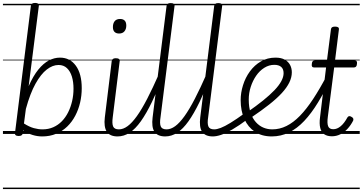

<svg xmlns="http://www.w3.org/2000/svg" viewBox="-20 -911 2467 1306"><path d="M107 14Q93 14 86.5 8.5Q80 3 82 -7L190 -871Q192 -882 198.5 -886.5Q205 -891 219 -891Q233 -891 239.5 -886Q246 -881 244 -870L175 -325Q206 -395 240.5 -437.5Q275 -480 312 -499.5Q349 -519 388 -519Q456 -519 496 -464Q536 -409 536 -311Q536 -261 525 -213.5Q514 -166 492 -124Q470 -82 437.5 -50.5Q405 -19 362 -1Q319 17 267 17Q234 17 201.5 7Q169 -3 137 -24L135 -4Q133 5 126.5 9.5Q120 14 107 14ZM143 -71Q179 -48 210 -39.5Q241 -31 269 -31Q309 -31 342 -45.5Q375 -60 400.5 -86Q426 -112 443.5 -147Q461 -182 470.5 -223Q480 -264 480 -308Q480 -354 469 -390Q458 -426 435.5 -447.5Q413 -469 378 -469Q338 -469 298 -438Q258 -407 221.5 -341.5Q185 -276 156 -170ZM0 365H598V375H0ZM0 -20H598V0H0ZM0 -505H598V-500H0ZM0 -885H598V-875H0Z M780 17Q754 17 735.5 9Q717 1 706.5 -15Q696 -31 692.5 -55.5Q689 -80 693 -112L740 -496Q742 -506 748.5 -510.5Q755 -515 768 -515Q783 -515 789.5 -509.5Q796 -504 794 -494L747 -114Q741 -71 749.5 -51Q758 -31 789 -31Q799 -31 803.5 -23.5Q808 -16 807 -7Q806 2 799 9.5Q792 17 780 17ZM790 -683Q770 -683 759 -694Q748 -705 748 -727Q748 -752 760 -767Q772 -782 797 -782Q817 -782 828 -771Q839 -760 839 -737Q839 -713 826.5 -698Q814 -683 790 -683ZM578 365H903V375H578ZM578 -20H903V0H578ZM578 -505H903V-500H578ZM578 -885H903V-875H578Z M779 17Q769 17 763.5 9.5Q758 2 759 -7Q760 -16 767.5 -23.5Q775 -31 789 -31Q818 -31 848 -53Q878 -75 911 -121Q944 -167 981.5 -239.5Q1019 -312 1063 -412Q1067 -423 1076 -423Q1085 -423 1091.5 -417Q1098 -411 1093 -400Q1051 -295 1013 -216.5Q975 -138 938 -86Q901 -34 862 -8.5Q823 17 779 17ZM903 365V375ZM903 -20V0ZM903 -505V-500ZM903 -885V-875Z M1104 17Q1078 17 1059.5 9Q1041 1 1030.5 -15Q1020 -31 1017 -55.5Q1014 -80 1018 -112L1113 -871Q1115 -881 1121 -885.5Q1127 -890 1141 -890Q1156 -890 1162.5 -885Q1169 -880 1167 -869L1072 -114Q1065 -71 1073.5 -51Q1082 -31 1113 -31Q1123 -31 1127.5 -23.5Q1132 -16 1131 -7Q1130 2 1123.5 9.5Q1117 17 1104 17ZM903 365H1227V375H903ZM903 -20H1227V0H903ZM903 -505H1227V-500H903ZM903 -885H1227V-875H903Z M1103 17Q1093 17 1087.5 9.5Q1082 2 1083 -7Q1084 -16 1091.5 -23.5Q1099 -31 1113 -31Q1142 -31 1172 -53Q1202 -75 1235 -121Q1268 -167 1305.5 -239.5Q1343 -312 1387 -412Q1391 -423 1400 -423Q1409 -423 1415.5 -417Q1422 -411 1417 -400Q1375 -295 1337 -216.5Q1299 -138 1262 -86Q1225 -34 1186 -8.5Q1147 17 1103 17ZM1227 365V375ZM1227 -20V0ZM1227 -505V-500ZM1227 -885V-875Z M1428 17Q1402 17 1383.5 9Q1365 1 1354.5 -15Q1344 -31 1341 -55.5Q1338 -80 1342 -112L1437 -871Q1439 -881 1445 -885.5Q1451 -890 1465 -890Q1480 -890 1486.5 -885Q1493 -880 1491 -869L1396 -114Q1389 -71 1397.5 -51Q1406 -31 1437 -31Q1447 -31 1451.5 -23.5Q1456 -16 1455 -7Q1454 2 1447.5 9.5Q1441 17 1428 17ZM1227 365H1551V375H1227ZM1227 -20H1551V0H1227ZM1227 -505H1551V-500H1227ZM1227 -885H1551V-875H1227Z M1427 17Q1417 17 1411.5 9.5Q1406 2 1407 -7Q1408 -16 1415.5 -23.5Q1423 -31 1437 -31Q1455 -31 1481.5 -41Q1508 -51 1548 -75.5Q1588 -100 1646 -142Q1654 -147 1661.5 -144.5Q1669 -142 1673 -134.5Q1677 -127 1676 -118Q1675 -109 1667 -102Q1605 -56 1560 -30Q1515 -4 1483.5 6.5Q1452 17 1427 17ZM1551 365V375ZM1551 -20V0ZM1551 -505V-500ZM1551 -885V-875Z M1661 -147Q1723 -190 1769.5 -227.5Q1816 -265 1847 -297.5Q1878 -330 1893.5 -359Q1909 -388 1909 -413Q1909 -442 1892.5 -456Q1876 -470 1846 -470Q1810 -470 1778 -450Q1746 -430 1722.5 -396Q1699 -362 1685.5 -320Q1672 -278 1672 -234Q1672 -181 1685 -143Q1698 -105 1720.5 -80Q1743 -55 1771.5 -43Q1800 -31 1832 -31Q1842 -31 1846.5 -23.5Q1851 -16 1850.5 -7Q1850 2 1844.5 9.5Q1839 17 1829 17Q1761 17 1714 -14.5Q1667 -46 1642 -101.5Q1617 -157 1617 -230Q1617 -280 1633 -331.5Q1649 -383 1680 -425.5Q1711 -468 1755 -493.5Q1799 -519 1854 -519Q1893 -519 1917.5 -505Q1942 -491 1953.5 -468.5Q1965 -446 1965 -419Q1965 -385 1948 -350Q1931 -315 1897 -278Q1863 -241 1811 -200Q1759 -159 1688 -111ZM1551 365H2039V375H1551ZM1551 -20H2039V0H1551ZM1551 -505H2039V-500H1551ZM1551 -885H2039V-875H1551Z M1828 17Q1819 17 1814.5 9.5Q1810 2 1810.5 -7Q1811 -16 1816.5 -23.5Q1822 -31 1832 -31Q1882 -31 1928.5 -54Q1975 -77 2019.5 -122.5Q2064 -168 2109.5 -237Q2155 -306 2203 -397Q2208 -406 2216.5 -405Q2225 -404 2231 -397Q2237 -390 2233 -381Q2188 -288 2143 -214Q2098 -140 2049.5 -88.5Q2001 -37 1946 -10Q1891 17 1828 17ZM2039 365V375ZM2039 -20V0ZM2039 -505V-500ZM2039 -885V-875Z M2238 16Q2206 16 2186 2.5Q2166 -11 2158.5 -40Q2151 -69 2157 -114L2198 -452H2117Q2107 -452 2103 -458Q2099 -464 2101 -476Q2102 -489 2107 -494.5Q2112 -500 2123 -500H2204L2231 -711Q2232 -721 2238.5 -725.5Q2245 -730 2259 -730Q2274 -730 2280.5 -725Q2287 -720 2285 -709L2259 -500H2392Q2402 -500 2406 -494Q2410 -488 2408 -476Q2407 -463 2401.5 -457.5Q2396 -452 2386 -452H2253L2210 -117Q2204 -73 2212 -52.5Q2220 -32 2247 -32Q2273 -32 2297.5 -52.5Q2322 -73 2343 -112Q2348 -120 2355 -121Q2362 -122 2371 -116Q2381 -111 2383 -104Q2385 -97 2382 -90Q2366 -59 2344 -35Q2322 -11 2295 2.5Q2268 16 2238 16ZM2039 365H2427V375H2039ZM2039 -20H2427V0H2039ZM2039 -505H2427V-500H2039ZM2039 -885H2427V-875H2039Z"/></svg>

Font: Playwrite GB S Guides
Style: Italic
Weight: 400
Italic angle: -7.01216°
Designer: Veronika Burian, José Scaglione
Foundry: TypeTogether
Version: Version 1.002